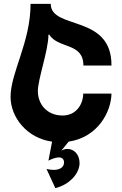

<svg xmlns="http://www.w3.org/2000/svg" viewBox="-20 -720 635 999"><path d="M236 -540C283 -465 414 -500 414 -379H560C562 -648 244 -563 244 -700H139C139 -500 35 -343 35 -216C35 -109 121 -1 251 17L232 116C247 108 269 99 286 99C301 99 313 106 313 125C313 159 276 164 261 164C246 164 235 162 222 159L268 259C306 249 335 231 356 210C382 184 394 153 394 129C394 81 363 55 331 55C320 55 309 58 299 64L337 17C492 -6 559 -142 560 -233H413C413 -181 379 -119 306 -119C224 -119 177 -178 177 -246C177 -309 232 -458 232 -539Z"/></svg>

Font: Brassia
Style: Regular
Weight: 400
Designer: Ariel Martín Pérez
Foundry: Tunera Type Foundry
Version: Version 1.600;hotconv 1.0.109;makeotfexe 2.5.65596